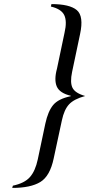

<svg xmlns="http://www.w3.org/2000/svg" viewBox="-20 -731 437 940"><path d="M397 -261Q342 -246 318 -220Q294 -194 283 -142L243 44Q225 131 177.5 160Q130 189 40 189L43 178Q100 166 126.5 136Q153 106 165 49L202 -126Q215 -186 240 -216.5Q265 -247 326 -260L327 -262Q272 -275 258 -307.5Q244 -340 259 -395L296 -571Q309 -627 294.5 -657Q280 -687 229 -699L232 -711Q321 -711 356 -681.5Q391 -652 372 -564L333 -379Q322 -327 335 -301Q348 -275 397 -261Z"/></svg>

Font: GFS Artemisia
Style: Italic
Weight: 400
Italic angle: -12°
Designer: Takis Katsoulidis and George D. Matthiopoulos
Foundry: George Matthiopoulos and Takis Katsoulidis
Version: Version 1.0